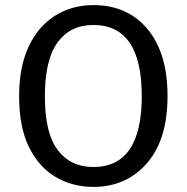

<svg xmlns="http://www.w3.org/2000/svg" viewBox="-20 -721 732 753"><path d="M346 12Q264 12 198 -27Q132 -66 93.5 -144.5Q55 -223 55 -343Q55 -459 92.5 -538.5Q130 -618 196 -659.5Q262 -701 346 -701Q480 -701 558.5 -607Q637 -513 637 -344Q637 -173 556 -80.5Q475 12 346 12ZM346 -66Q536 -66 536 -344Q536 -623 346 -623Q256 -623 206 -555Q156 -487 156 -343Q156 -199 206.5 -132.5Q257 -66 346 -66Z"/></svg>

Font: Trujillo
Style: Regular
Weight: 400
Designer: Fira Sans original fonts by bBox Type GmbH, Carrois Corporate GbR, & Edenspiekermann AG / Changes by Cristiano Sobral
Foundry: Fira Sans original fonts by bBox Type GmbH, Carrois Corporate GbR, & Edenspiekermann AG / Changes by Cristiano Sobral
Version: Version 4.301;October 17, 2021;FontCreator 14.0.0.2814 64-bi